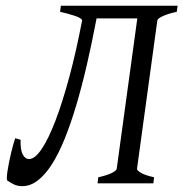

<svg xmlns="http://www.w3.org/2000/svg" viewBox="-20 -635 635 665"><path d="M314.5 -571.3Q298.3 -486.3 280.8 -410.4Q263.2 -334.5 243.9 -269.8Q224.6 -205.1 203.6 -153.3Q182.6 -101.6 159.4 -65.4Q136.2 -29.3 110.6 -9.8Q85 9.8 57.1 9.8Q39.6 9.8 26.6 2.9Q13.7 -3.9 5.4 -9.8Q3.4 -11.2 3.7 -20Q3.9 -28.8 5.9 -42Q7.8 -55.2 11 -71Q14.2 -86.9 17.8 -102.8Q21.5 -118.7 25.4 -132.8Q29.3 -147 32.7 -156.2L51.3 -150.9Q50.3 -115.7 58.8 -99.9Q67.4 -84 80.6 -84Q100.6 -84 124.3 -118.9Q147.9 -153.8 172.1 -217Q196.3 -280.3 220.2 -368.9Q244.1 -457.5 264.6 -565.4Q260.3 -573.2 238.8 -580.3Q217.3 -587.4 188 -594.2L190.9 -615.2H595.2L592.3 -594.2Q561.5 -587.4 543.7 -579.1Q525.9 -570.8 524.9 -564L454.6 -50.8Q453.6 -44.9 468.3 -36.4Q482.9 -27.8 513.7 -21L511.2 0H317.9L320.3 -21Q351.1 -27.8 367.2 -35.9Q383.3 -43.9 384.3 -50.8L455.6 -571.3Z"/></svg>

Font: Gentium Plus Cyr
Style: Italic
Weight: 400
Italic angle: -8°
Designer: J. Victor Gaultney, Annie Olsen, Iska Routamaa, Becca Hirsbrunner
Foundry: SIL International
Version: Version 5.000